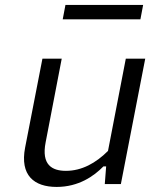

<svg xmlns="http://www.w3.org/2000/svg" viewBox="-20 -744 660 776"><path d="M151.5 -507 81.5 -147.5C60 -35.5 117.5 11.5 209 11.5C298 11.5 360 -32.5 398 -71.5H409L403.5 0H468.5L567 -507H488.5L416.5 -134C367.5 -85 310.5 -53.5 246.5 -53.5C190.5 -53.5 146.5 -77.5 164.5 -169L229.5 -507ZM558.5 -724H244.5L233.5 -666H547.5Z"/></svg>

Font: Monaspace Neon Light
Style: Italic
Weight: 300
Italic angle: -11°
Designer: Riley Cran & the Lettermatic Team
Foundry: Lettermatic
Version: Version 1.200 (Monaspace Neon)